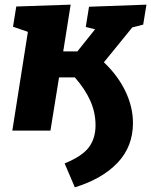

<svg xmlns="http://www.w3.org/2000/svg" viewBox="-20 -562 650 826"><path d="M596 -456 549 -444 427 -294Q488 -236 520 -168.5Q552 -101 552 -33Q552 68 486.5 137.5Q421 207 302 244L258 141Q334 110 362.5 71.5Q391 33 391 -23Q391 -78 368.5 -128.5Q346 -179 302 -229H234L197 0H33L100 -425L36 -447L50 -534L284 -542L252 -341H313L389 -436L349 -446L363 -533L610 -542Z"/></svg>

Font: Bitter Pro ExtraBold
Style: Italic
Weight: 800
Italic angle: -9°
Designer: Sol Matas, and Bitter project Authors
Foundry: Sol Matas
Version: Version 1.010